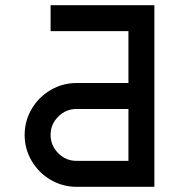

<svg xmlns="http://www.w3.org/2000/svg" viewBox="-20 -720 690 740"><path d="M575 0H275Q221 0 175 -27Q129 -54 102 -100Q75 -146 75 -200Q75 -254 102 -300Q129 -346 175 -373Q221 -400 275 -400H475V-600H175V-700H575ZM275 -100H475V-300H275Q234 -300 204.5 -270.5Q175 -241 175 -200Q175 -159 204.5 -129.5Q234 -100 275 -100Z"/></svg>

Font: Monoikos Medium
Style: Regular
Weight: 500
Designer: Brian Krent
Version: Version 0.088